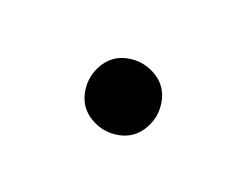

<svg xmlns="http://www.w3.org/2000/svg" viewBox="-29 -1312 159 123"><g transform="rotate(-15 50.0 -1250.0)"><path d="M25 -1250Q25 -1244 28.5 -1238Q32 -1232 38 -1228.5Q44 -1225 50 -1225Q56 -1225 62 -1228.5Q68 -1232 71.5 -1238Q75 -1244 75 -1250Q75 -1256 71.5 -1262Q68 -1268 62 -1271.5Q56 -1275 50 -1275Q44 -1275 38 -1271.5Q32 -1268 28.5 -1262Q25 -1256 25 -1250Z"/></g></svg>

Font: Linefont ExtraLight
Style: Regular
Weight: 250
Monospace: yes
Version: Version 3.002;gftools[0.9.33]